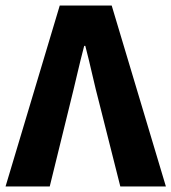

<svg xmlns="http://www.w3.org/2000/svg" viewBox="-28 -671 617 691"><path d="M-8 0H151L224 -297C242 -368 256 -434 275 -506H279C298 -434 311 -368 330 -297L405 0H569L374 -651H187Z"/></svg>

Font: Source Sans Pro
Style: Bold
Weight: 700
Designer: Paul D. Hunt
Foundry: Adobe Systems Incorporated
Version: Version 3.006;hotconv 1.0.111;makeotfexe 2.5.65597